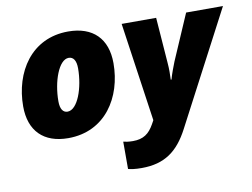

<svg xmlns="http://www.w3.org/2000/svg" viewBox="-84 -685 1376 1047"><g transform="rotate(-10 604.5 -161.5)"><path d="M254 10C459 10 567 -161 567 -350C567 -486 490 -563 353 -563C148 -563 41 -392 41 -203C41 -67 118 10 254 10ZM620 240C747 240 822 185 882 70L1209 -553H1005L896 -301C887 -278 871 -237 863 -207H859C860 -236 861 -265 858 -299L839 -553H648L727 -6L716 14C688 64 656 87 598 87C576 87 557 84 545 81V232C559 236 582 240 620 240ZM275 -133C250 -133 235 -154 235 -197C235 -306 276 -421 331 -421C357 -421 372 -399 372 -356C372 -248 331 -133 275 -133Z"/></g></svg>

Font: Noto Sans UI Black
Style: Italic
Weight: 900
Italic angle: -372°
Designer: Monotype Design Team
Foundry: Monotype Imaging Inc.
Version: Version 1.901